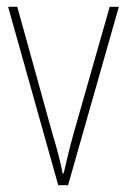

<svg xmlns="http://www.w3.org/2000/svg" viewBox="-20 -547 374 567"><path d="M152 0H181L331 -527H304L196 -148C185 -108 177 -74 168 -35H165C157 -75 148 -109 136 -148L31 -527H4Z"/></svg>

Font: Noto Sans Gurmukhi Condensed Thin
Style: Regular
Weight: 100
Width: 3
Designer: Jelle Bosma - Monotype Design Team
Foundry: Monotype Imaging Inc.
Version: Version 2.004